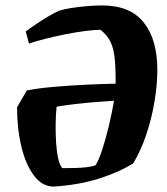

<svg xmlns="http://www.w3.org/2000/svg" viewBox="-20 -677 615 709"><path d="M178 12Q136 12 105.5 -28.5Q75 -69 59 -135.5Q43 -202 43 -281L79 -343Q119 -351 175.5 -356Q232 -361 293 -364Q354 -367 407 -368V-380Q407 -431 403 -466Q399 -501 387 -524.5Q375 -548 351 -567Q330 -567 294.5 -562.5Q259 -558 219.5 -550Q180 -542 144.5 -533Q109 -524 87 -516L75 -561Q101 -580 132.5 -600.5Q164 -621 197 -637Q215 -643 243.5 -647.5Q272 -652 303 -654.5Q334 -657 357 -657Q460 -657 510.5 -594.5Q561 -532 561 -418Q561 -364 550.5 -301.5Q540 -239 520 -179.5Q500 -120 472 -74Q422 -42 347 -18Q272 6 178 12ZM210 -56Q267 -56 294.5 -59Q322 -62 333 -67Q345 -86 358 -126Q371 -166 382.5 -214.5Q394 -263 401 -305Q370 -303 331.5 -300Q293 -297 255.5 -292.5Q218 -288 189 -283Q186 -254 185.5 -220Q185 -186 187 -152.5Q189 -119 194.5 -93.5Q200 -68 210 -56Z"/></svg>

Font: Labrada
Style: Bold Italic
Weight: 700
Italic angle: -7°
Designer: Mercedes Jáuregui
Foundry: Omnibus-Type Team
Version: Version 1.000; ttfautohint (v1.8.4.7-5d5b)